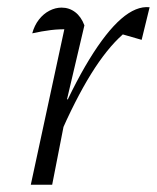

<svg xmlns="http://www.w3.org/2000/svg" viewBox="-20 -510 433 530"><path d="M65 0 164 -459 174 -429Q145 -430 120.5 -427Q96 -424 69 -418Q75 -440 87.5 -456Q100 -472 116.5 -480.5Q133 -489 150 -489Q171 -489 187.5 -476.5Q204 -464 213 -440L165 -236L170 -235L124 0ZM141 -128 130 -154Q180 -270 226.5 -346Q273 -422 314.5 -458Q356 -494 393 -490L371 -400L319 -415Q275 -376 231.5 -306Q188 -236 141 -128Z"/></svg>

Font: Piazzolla Thin ExtraLight
Style: Italic
Weight: 250
Italic angle: -11.3°
Version: Version 2.005